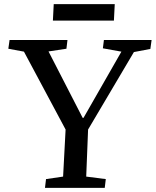

<svg xmlns="http://www.w3.org/2000/svg" viewBox="-20 -902 748 922"><path d="M377 -336H381L563 -654L474 -670L479 -710H708L702 -667L623 -652L403 -280L394 -54L488 -42L483 0H196L201 -42L283 -54L295 -280L95 -654L20 -668L26 -710H304L299 -668L213 -655ZM238 -882H531L527 -803H234Z"/></svg>

Font: Literata 36pt Medium
Style: Italic
Weight: 500
Italic angle: -2°
Designer: Latin by Veronika Burian and Jose Scaglione. Greek by Irene Vlachou. Cyrillic by Vera Evstafieva
Foundry: TypeTogether
Version: Version 3.002